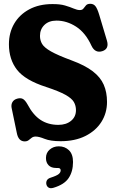

<svg xmlns="http://www.w3.org/2000/svg" viewBox="-20 -732 608 1011"><path d="M299 11.5Q245.5 11.5 215.2 -0.8Q185 -13 168 -13Q155.5 -13 147.2 -6.8Q139 -0.5 131 6Q123 12.5 110 12.5Q77 12.5 68.5 -32L41 -164.5Q38 -181.5 45.5 -194.5Q53 -207.5 70.5 -212.5Q88.5 -217.5 100.2 -211.2Q112 -205 124.5 -183Q154.5 -126 194.2 -100.2Q234 -74.5 287 -74.5Q328.5 -74.5 354.2 -95.8Q380 -117 380 -152Q380 -175.5 369 -194.8Q358 -214 324.5 -232.8Q291 -251.5 223 -274Q112.5 -309.5 69.8 -364.2Q27 -419 27 -499Q27 -560 55 -607.8Q83 -655.5 134.5 -683Q186 -710.5 255.5 -710.5Q295.5 -711 322.5 -703Q349.5 -695 368 -687Q386.5 -679 400.5 -679Q413.5 -679 419.5 -687.2Q425.5 -695.5 432.8 -703.8Q440 -712 455.5 -712Q472.5 -712 482.5 -699.5Q492.5 -687 502.5 -654L543 -518.5Q556 -474.5 518.5 -462.5Q481 -451 462 -490.5Q430.5 -559.5 381 -591.5Q331.5 -623.5 277.5 -623.5Q237.5 -623.5 214 -600.8Q190.5 -578 190.5 -543Q190.5 -519.5 201.8 -500.5Q213 -481.5 248.5 -461.2Q284 -441 357 -414Q427.5 -388 468.2 -356.8Q509 -325.5 526.2 -286Q543.5 -246.5 543.5 -195.5Q543.5 -137 514 -90.2Q484.5 -43.5 429.8 -16Q375 11.5 299 11.5ZM276 152.5Q249.5 152.5 235.8 138.2Q222 124 222 100Q222 72.5 241.8 55.5Q261.5 38.5 289.5 38.5Q322 38.5 343.2 59.2Q364.5 80 364.5 121Q364.5 171 341.5 205.5Q318.5 240 261 257Q245.5 261.5 236 255.8Q226.5 250 224 238Q222 226.5 227.2 217.2Q232.5 208 247 203.5Q279.5 193 289.5 184.2Q299.5 175.5 299.5 165Q299.5 152.5 284.5 152.5Z"/></svg>

Font: Fraunces 144pt SuperSoft
Style: Bold
Weight: 700
Version: Version 1.000;[b76b70a41]